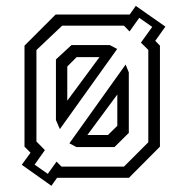

<svg xmlns="http://www.w3.org/2000/svg" viewBox="-20 -588 619 635"><path d="M150 26.5 52 -43 81 -83 61 -103V-437L164 -540H406.5H409L429 -568.5L527 -500L493.5 -453L509 -437V-103L406.5 0H169L167 2.5ZM269 -141.5H337L368 -172V-275.5ZM138 -13 167 -53.5 183.5 -37H390L470.5 -117.5V-423L446 -447L483.5 -499L440.5 -529L408.5 -484L390 -503H185.5L100.5 -422.5V-120L128.5 -91.5L94.5 -43.5ZM233 -101.5 209.5 -114 395.5 -374.5 406 -348.5V-148.5L358.5 -101.5ZM178 -161 165 -191V-391.5L216.5 -439H343L367.5 -426ZM202.5 -255 309 -399H233.5L202.5 -368Z"/></svg>

Font: Tourney
Style: Regular
Weight: 400
Designer: Tyler Finck
Foundry: Etcetera Type Co
Version: Version 1.015